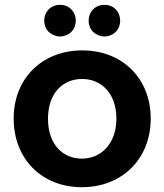

<svg xmlns="http://www.w3.org/2000/svg" viewBox="-20 -772 685 800"><path d="M321 -111C242 -111 180 -170 180 -277C180 -384 242 -443 322 -443C401 -443 465 -384 465 -278C465 -172 400 -111 321 -111ZM321 8C489 8 608 -110 608 -278C608 -445 490 -562 323 -562C156 -562 37 -446 37 -278C37 -111 153 8 321 8ZM277 -639C302 -664 302 -708 277 -733C265 -746 247 -752 230 -752C213 -752 196 -746 183 -733C158 -708 158 -664 183 -639C196 -627 213 -620 230 -620C247 -620 265 -627 277 -639ZM462 -639C487 -664 487 -708 462 -733C450 -746 432 -752 415 -752C398 -752 381 -746 368 -733C343 -708 343 -664 368 -639C381 -627 398 -620 415 -620C432 -620 450 -627 462 -639Z"/></svg>

Font: Matrixport Bold
Style: Regular
Weight: 600
Designer: Ninad Kale (Devanagari), Jonny Pinhorn (Latin)
Foundry: Indian Type Foundry
Version: Version 2.000;PS 1.0;hotconv 1.0.79;makeotf.lib2.5.61930; tt